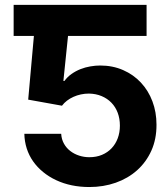

<svg xmlns="http://www.w3.org/2000/svg" viewBox="-20 -747 676 777"><path d="M35.2 -727.3H573.2V-601.6H255.3L236.5 -419.4H240.8Q252.5 -435.7 269.4 -447.6Q286.2 -459.5 305.6 -467.2Q324.9 -474.8 345.5 -478.3Q366.1 -481.9 385.3 -481.9Q436.1 -481.9 478.2 -463.4Q520.2 -445 550.2 -412.8Q580.3 -380.7 596.8 -337Q613.3 -293.3 613.3 -242.5Q613.6 -184.3 592.7 -137.6Q571.7 -90.9 535 -58.1Q498.2 -25.2 448.5 -7.6Q398.8 9.9 341.6 9.9Q266.7 9.9 207.4 -17.8Q177.9 -31.6 154.3 -51Q130.7 -70.3 114 -94.1Q97.3 -117.9 88.2 -146.1Q79.2 -174.4 78.5 -205.6H227.6Q229 -182.9 239 -165.3Q248.9 -147.7 264.7 -135.7Q280.5 -123.6 300.4 -117.2Q320.3 -110.8 341.6 -110.8Q370 -110.8 392.8 -120.4Q415.5 -130 431.6 -147Q447.8 -164.1 456.5 -187.5Q465.2 -210.9 465.2 -238.6Q465.2 -267 456.3 -290.7Q447.4 -314.3 430.9 -331.3Q414.4 -348.4 391.2 -358.1Q367.9 -367.9 339.5 -368.3Q323.2 -368.3 307.4 -364.9Q291.5 -361.5 277.3 -355.1Q263.1 -348.7 251.2 -339.7Q239.3 -330.6 230.8 -319.2L94.1 -343.8L117.2 -601.6H35.2Z"/></svg>

Font: Inter P
Style: Bold
Weight: 700
Designer: Rasmus Andersson
Foundry: rsms
Version: Version 3.018;git-588b23468